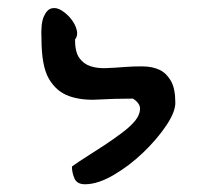

<svg xmlns="http://www.w3.org/2000/svg" viewBox="-20 -66 521 486"><path d="M162.1 355.5Q176.8 344.7 199.2 330.6Q221.7 316.4 244.6 301.3Q267.6 286.1 289.1 270Q310.5 253.9 322.3 239.3Q334 224.6 334.5 210Q335 195.3 316.4 183.6Q269.5 183.6 228 186Q186.5 188.5 154.8 177.2Q123 166 104 133.8Q85 101.6 85 32.2Q83 -5.9 90.8 -23.9Q98.6 -42 110.8 -44.9Q123 -47.9 136.7 -39.1Q150.4 -30.3 160.6 -17.1Q170.9 -3.9 174.3 10.3Q177.7 24.4 169.9 34.2Q169.9 65.4 180.7 80.6Q191.4 95.7 209 101.6Q226.6 107.4 249.5 106.4Q272.5 105.5 296.4 103.5Q320.3 101.6 343.3 102.1Q366.2 102.5 383.8 110.8Q401.4 119.1 412.6 138.7Q423.8 158.2 423.8 194.3Q423.8 217.8 400.4 252.4Q377 287.1 342.3 320.3Q307.6 353.5 267.6 377Q227.5 400.4 195.3 400.4Q174.8 400.4 168.5 385.7Q162.1 371.1 162.1 355.5Z"/></svg>

Font: Gloria Hallelujah
Style: Regular
Weight: 400
Designer: Kimberly Geswein
Foundry: Kimberly Geswein
Version: Version 1.004 2010